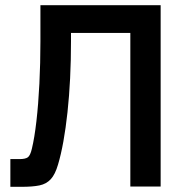

<svg xmlns="http://www.w3.org/2000/svg" viewBox="-20 -720 710 741"><path d="M20 1V-106H55Q78 -106 87.5 -113Q97 -120 103 -146Q113 -187 120.5 -252Q128 -317 132 -396.5Q136 -476 136 -560V-700H600V0H483V-593H254V-561Q254 -412 240.5 -287Q227 -162 204 -85Q193 -47 176 -28.5Q159 -10 132.5 -4.5Q106 1 64 1Z"/></svg>

Font: Zen Kaku Gothic Antique
Style: Bold
Weight: 700
Designer: Yoshimichi Ohira
Foundry: Positype
Version: Version 1.001